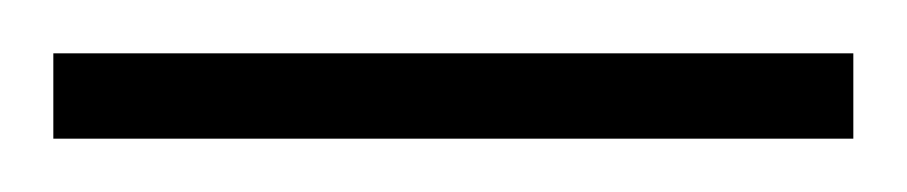

<svg xmlns="http://www.w3.org/2000/svg" viewBox="-20 108 340 72"><path d="M0 160V128H300V160Z"/></svg>

Font: Saira Thin Condensed
Style: Regular
Weight: 100
Width: 3
Version: Version 1.101